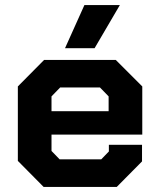

<svg xmlns="http://www.w3.org/2000/svg" viewBox="-20 -733 623 753"><path d="M50 -102V-394L153 -498H434L538 -394V-205H182V-141L214 -108H377L407 -139V-165H537V-100L438 0H151ZM406 -297V-355L372 -390H216L182 -355V-297ZM311 -713H450L351 -544H235Z"/></svg>

Font: Chakra Petch
Style: Bold
Weight: 700
Designer: Katatrad Aksorn Co.,Ltd.
Foundry: Cadson Demak Co.,Ltd.
Version: Version 1.000; ttfautohint (v1.6)